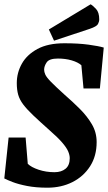

<svg xmlns="http://www.w3.org/2000/svg" viewBox="-26 -861 502 892"><path d="M194 11Q141 11 100 3Q59 -5 32 -15.5Q5 -26 -6 -32L14 -222H93L103 -100Q119 -84 153.5 -72.5Q188 -61 227 -61Q259 -61 278.5 -77Q298 -93 298 -126Q298 -140 291 -157Q284 -174 263.5 -198Q243 -222 204 -256Q158 -297 128.5 -325Q99 -353 82 -375.5Q65 -398 58.5 -421Q52 -444 52 -475Q52 -523 75.5 -565Q99 -607 148 -633.5Q197 -660 273 -660Q338 -660 385.5 -653.5Q433 -647 456 -640L438 -450H362L352 -558Q336 -572 307 -580.5Q278 -589 243 -589Q203 -589 191 -571.5Q179 -554 179 -537Q179 -527 184.5 -514.5Q190 -502 210.5 -481Q231 -460 274 -421Q311 -389 345 -355Q379 -321 401 -283.5Q423 -246 423 -201Q423 -136 392.5 -88.5Q362 -41 310.5 -15Q259 11 194 11ZM225 -672 201 -724 395 -841Q406 -835 420.5 -819Q435 -803 435 -771Q435 -760 429 -749Q423 -738 391 -727Z"/></svg>

Font: Faustina Light ExtraBold
Style: Italic
Weight: 800
Italic angle: -8°
Version: Version 1.200